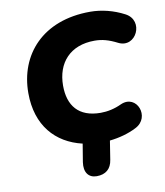

<svg xmlns="http://www.w3.org/2000/svg" viewBox="-93 -757 874 1017"><g transform="rotate(-10 344.0 -249.0)"><path d="M345 183C393 183 423 158 430 110L446 9C495 4 548 -10 590 -32C679 -76 628 -210 537 -170C499 -152 460 -144 424 -144C305 -144 252 -213 252 -320C252 -443 326 -526 457 -526C497 -526 532 -517 579 -493C669 -448 736 -587 643 -635C586 -665 522 -681 461 -681C204 -681 64 -519 64 -313C64 -139 159 -33 301 0L285 97C277 151 301 183 345 183Z"/></g></svg>

Font: SN Pro Heavy
Style: Italic
Weight: 800
Italic angle: -9°
Designer: Tobias Whetton
Foundry: Supernotes
Version: Version 1.001;Glyphs 3.2 (3249)